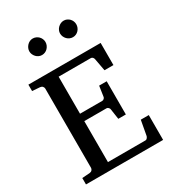

<svg xmlns="http://www.w3.org/2000/svg" viewBox="-211 -1004 1005 1118"><g transform="rotate(-30 291.5 -445.5)"><path d="M32.2 0V-43L84 -46.9Q94.7 -47.9 100.3 -54.7Q106 -61.5 106 -68.8V-602.1Q106 -609.4 100.3 -616.2Q94.7 -623 84 -624L32.2 -627.9V-670.9H518.1V-522H458L442.9 -604Q441.9 -611.3 436.8 -617.2Q431.6 -623 424.8 -623H208V-374H357.9Q364.7 -374 370.4 -379.9Q376 -385.7 376 -391.1L386.2 -460H437V-236.8H386.2L376 -306.2Q376 -311.5 370.1 -317.9Q364.3 -324.2 357.9 -324.2H208V-48.8H460.9Q467.3 -48.8 472.7 -55.7Q478 -62.5 479 -67.9L497.1 -167H550.8V0ZM242.7 -836.4Q242.7 -825.2 238.3 -814.9Q233.9 -804.7 226.6 -796.9Q219.2 -789.1 209.2 -784.7Q199.2 -780.3 188 -780.3Q176.8 -780.3 167 -784.7Q157.2 -789.1 149.9 -796.9Q142.6 -804.7 138.2 -814.5Q133.8 -824.2 133.8 -835.4Q133.8 -846.2 138.2 -856.2Q142.6 -866.2 149.9 -874Q157.2 -881.8 167 -886.5Q176.8 -891.1 188 -891.1Q199.2 -891.1 209.2 -886.7Q219.2 -882.3 226.6 -875Q233.9 -867.7 238.3 -857.7Q242.7 -847.7 242.7 -836.4ZM449.7 -836.4Q449.7 -825.2 445.6 -814.9Q441.4 -804.7 434.1 -796.9Q426.8 -789.1 417 -784.7Q407.2 -780.3 396 -780.3Q384.8 -780.3 374.8 -784.7Q364.7 -789.1 357.2 -796.9Q349.6 -804.7 345.2 -814.9Q340.8 -825.2 340.8 -836.4Q340.8 -846.7 345.2 -856.7Q349.6 -866.7 357.4 -874.3Q365.2 -881.8 375 -886.5Q384.8 -891.1 396 -891.1Q407.2 -891.1 417 -886.7Q426.8 -882.3 434.1 -874.8Q441.4 -867.2 445.6 -857.2Q449.7 -847.2 449.7 -836.4Z"/></g></svg>

Font: Charis SIL APac
Style: Regular
Weight: 400
Foundry: SIL International
Version: Version 5.000